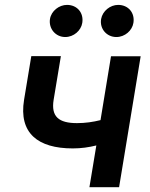

<svg xmlns="http://www.w3.org/2000/svg" viewBox="-20 -780 625 800"><path d="M566.1 -545.5H442.5L398.8 -279.5C367.2 -271.7 335.9 -267 300.8 -267C224.8 -267 192.1 -294 203.5 -364.3L233.7 -546.2H110.4L80.3 -364.3C57.5 -225.1 137.8 -161.6 283.4 -161.6C318.5 -161.6 350.1 -166.2 381.4 -174L352.6 0H476.2ZM188.2 -700.6C182.2 -660.5 211.6 -625.7 251.8 -625.7C287.3 -625.7 317.8 -652.7 322.8 -684.7C329.5 -726.6 301.5 -759.6 259.2 -759.6C226.2 -759.6 193.5 -734.4 188.2 -700.6ZM401.3 -700.6C394.5 -659.8 424.7 -625.7 464.8 -625.7C500.4 -625.7 530.9 -652.7 535.9 -684.7C542.6 -726.6 514.6 -759.6 472.3 -759.6C439.3 -759.6 407.3 -734.4 401.3 -700.6Z"/></svg>

Font: Margiela Sans Semi Bold
Style: Italic
Weight: 600
Italic angle: -9.39999°
Designer: Stefan Endress, Andreas Faust
Version: Version 1.100;FEAKit 1.0